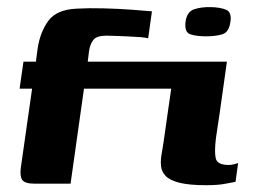

<svg xmlns="http://www.w3.org/2000/svg" viewBox="-20 -530 761 554"><path d="M47.7 -352H83.6L88.7 -390.7Q95.8 -437.4 119.4 -469.8Q143.1 -502.2 200.3 -505Q237 -507.1 279 -505.9Q321 -504.8 358.3 -502.1Q395.7 -499.4 418.4 -497.3L407.5 -419.4Q401.3 -421.4 385.4 -422.8Q369.6 -424.1 350 -424.9Q330.5 -425.8 313.1 -426.4Q295.7 -427.1 286.7 -427.1Q259.1 -427.1 249.4 -414.9Q239.7 -402.7 236.7 -381.2L233.2 -352H485.7L474.8 -274.1H222.3L183.6 0H81Q51.9 0 44.4 -10.6Q36.9 -21.1 40 -45.6L72.6 -274.1H36.5ZM634.7 -352Q628.4 -307.6 623.9 -275Q619.5 -242.3 614.7 -209.6Q609.8 -176.8 603.2 -132.4Q598.2 -92.4 602.5 -73.2Q606.8 -54 640.4 -54Q647.5 -54 656 -56.2Q664.5 -58.4 667.1 -59.7L659.6 -5.4Q652.5 -4.4 631.3 0Q610 4.4 574.8 4.4Q525.8 4.4 497.8 -2.7Q469.9 -9.8 458 -22.3Q446.1 -34.9 444.6 -51Q443 -67.1 446.3 -85.2Q449.5 -103.3 452.2 -121.7Q458.1 -163.5 464.1 -205.4Q470.2 -247.3 475.7 -285.5Q481.2 -323.6 485.4 -352Q522.8 -352 560.1 -352Q597.4 -352 634.7 -352ZM515.4 -467.3Q519.4 -496.2 540.1 -503.2Q560.7 -510.1 588.4 -509.5Q616.3 -508.8 632.6 -501.8Q649 -494.8 644.9 -467.3Q640.8 -437 621.6 -431.1Q602.4 -425.2 574.3 -425.2Q546.3 -425.2 529 -431.1Q511.6 -437 515.4 -467.3Z"/></svg>

Font: Genos Thin
Style: Italic
Weight: 100
Italic angle: -8°
Designer: Robert E. Leuschke
Foundry: Robert E. Leuschke
Version: Version 1.010